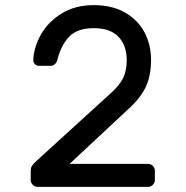

<svg xmlns="http://www.w3.org/2000/svg" viewBox="-20 -730 726 750"><path d="M475 -496Q475 -552 443 -586Q411 -620 346 -620Q282 -620 250 -586.5Q218 -553 204 -496Q201 -485 194 -479Q187 -473 178 -473H132Q123 -473 116.5 -479.5Q110 -486 110 -495Q112 -546 140.5 -596Q169 -646 222 -678Q275 -710 346 -710Q417 -710 467.5 -681.5Q518 -653 544 -604.5Q570 -556 570 -496Q570 -433 548.5 -388.5Q527 -344 475 -298L252 -90H558Q569 -90 577 -82Q585 -74 585 -63V-27Q585 -16 577 -8Q569 0 558 0H127Q116 0 108 -8Q100 -16 100 -27V-63Q100 -74 104.5 -81.5Q109 -89 122 -101L415 -368Q447 -397 461 -425Q475 -453 475 -496Z"/></svg>

Font: Hezaedrus
Style: Regular
Weight: 400
Designer: Hubert & Fischer
Foundry: Hubert & Fischer
Version: Version 1.10;September 3, 2019;FontCreator 11.5.0.2425 64-bi